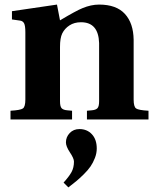

<svg xmlns="http://www.w3.org/2000/svg" viewBox="-20 -522 678 839"><path d="M257.8 275.9Q281.7 249.5 292.5 230Q303.2 210.4 303.2 184.1Q303.2 170.4 285.6 144Q268.1 117.7 268.1 100.1Q268.1 76.7 284.7 59.3Q301.3 42 327.1 42Q360.4 42 381.6 64.7Q402.8 87.4 402.8 127Q402.8 147.5 394.8 168.2Q386.7 189 375.7 205.1Q364.7 221.2 346.2 239.5Q327.6 257.8 313.7 269.3Q299.8 280.8 278.8 296.9ZM25.9 0V-38.1Q69.3 -40.5 80.1 -48.1Q90.8 -55.7 90.8 -86.9V-380.9Q90.8 -409.7 85.2 -420.2Q79.6 -430.7 66.9 -432.1L32.2 -437V-473.1L229 -502L242.2 -433.1Q313.5 -475.6 340.3 -486.3Q377.9 -502 413.1 -502Q488.3 -502 525.6 -461.4Q563 -420.9 564 -348.1V-86.9Q564 -55.7 574.7 -48.1Q585.4 -40.5 628.9 -38.1V0H359.9V-38.1L380.9 -40Q398.4 -41.5 405.8 -49.1Q413.1 -56.6 413.1 -80.1V-334Q410.2 -424.8 334 -424.8Q304.7 -424.8 283.7 -411.1Q262.7 -397.5 252 -376Q242.2 -356 242.2 -316.9V-80.1Q242.2 -56.6 249.3 -49.1Q256.3 -41.5 273.9 -40L294.9 -38.1V0Z"/></svg>

Font: Linguistics Pro
Style: Bold
Weight: 700
Designer: Stefan Peev, Context Ltd
Foundry: Stefan Peev, Context Ltd
Version: Version 001.000